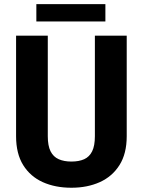

<svg xmlns="http://www.w3.org/2000/svg" viewBox="-20 -880 677 910"><path d="M479.5 -778.3H152.3V-860.4H479.5ZM580.6 -710.9V-234.4Q580.6 -151.9 546.4 -97.7Q512.2 -43.5 453.1 -16.8Q394 9.8 318.4 9.8Q241.7 9.8 182.6 -16.8Q123.5 -43.5 89.8 -97.7Q56.2 -151.9 56.2 -234.4V-710.9H206.5V-234.4Q206.5 -189 219.7 -162.8Q232.9 -136.7 258.1 -125.5Q283.2 -114.3 318.4 -114.3Q354.5 -114.3 379.2 -125.5Q403.8 -136.7 416.7 -162.8Q429.7 -189 429.7 -234.4V-710.9Z"/></svg>

Font: Robert Sans Black
Style: Regular
Weight: 900
Designer: Christian Robertson (extended by Adam Twardoch)
Foundry: Google
Version: Version 12.135;April 2, 2019;FontCreator 11.5.0.2425 64-bit;